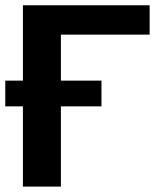

<svg xmlns="http://www.w3.org/2000/svg" viewBox="-20 -708 607 728"><path d="M210.9 -304.7V-0.5H66.9V-304.7H0V-402.3H66.9V-688H547.4V-576.7H210.9V-402.3H364.7V-304.7Z"/></svg>

Font: Arimo
Style: Bold
Weight: 700
Designer: Steve Matteson
Foundry: Monotype Imaging Inc.
Version: Version 1.33